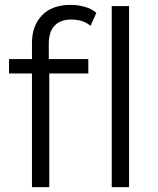

<svg xmlns="http://www.w3.org/2000/svg" viewBox="-20 -767 649 787"><path d="M17 -466V-525H111V-591Q111 -661 152 -704Q193 -747 270 -747Q300 -747 328 -739Q356 -731 375 -714L351 -661Q336 -674 316 -680.5Q296 -687 273 -687Q228 -687 204 -662Q180 -637 180 -588V-525H342V-466H182V0H111V-466ZM438 0V-742H509V0Z"/></svg>

Font: Modern
Style: Small
Weight: 400
Designer: Julieta Ulanovsky
Foundry: Julieta Ulanovsky
Version: Version 8.000